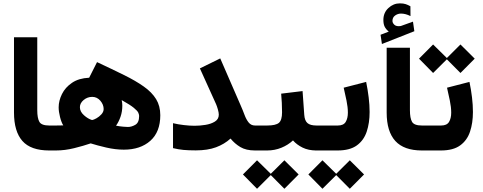

<svg xmlns="http://www.w3.org/2000/svg" viewBox="-20 -913 2928 1165"><path d="M64.9 -687H206.1V-244.6Q206.1 -195.8 219 -173.6Q231.9 -151.4 278.8 -151.4H291V0H278.8Q166.5 0 115.7 -57.9Q64.9 -115.7 64.9 -230.5Z M530.3 -43Q485.8 -27.8 429.7 -13.9Q373.5 0 319.8 0H271.5V-151.4H313.5Q326.7 -151.4 339.1 -151.6Q351.6 -151.9 363.8 -152.3Q352.5 -170.4 344.2 -202.9Q335.9 -235.4 335.9 -261.7Q335.9 -301.8 356 -342.3Q376 -382.8 417 -410.6Q458 -438.5 521 -441.4L568.8 -536.1Q660.6 -493.2 731.9 -458Q803.2 -422.9 852.5 -387.9Q901.9 -353 927.2 -311.5Q952.6 -270 952.6 -213.9Q952.6 -112.3 892.1 -58.6Q831.5 -4.9 731.4 -4.9Q680.2 -4.9 624.5 -17.8Q568.8 -30.8 530.3 -43ZM464.8 -262.7Q464.8 -235.8 489.3 -213.9Q513.7 -191.9 538.6 -184.6Q548.8 -186 565.4 -195.3Q582 -204.6 595.5 -219.5Q608.9 -234.4 608.9 -251.5Q608.9 -278.3 588.9 -301.8Q568.8 -325.2 539.6 -325.2Q510.3 -325.2 487.5 -306.2Q464.8 -287.1 464.8 -262.7ZM684.1 -150.4Q707 -146 727.8 -144.3Q748.5 -142.6 755.9 -142.6Q778.8 -142.6 801.5 -156Q824.2 -169.4 824.2 -209.5Q824.2 -217.3 819.3 -228.8Q814.5 -240.2 792.2 -258.5Q770 -276.9 718.3 -305.7Q722.2 -289.6 722.2 -272.5Q722.2 -235.8 711.4 -204.8Q700.7 -173.8 684.1 -150.4Z M1307.6 -217.3Q1307.6 -229.5 1302 -249.3Q1296.4 -269 1291 -281.2L1192.9 -498L1316.4 -558.6L1439.9 -274.4Q1453.1 -244.6 1463.6 -216.3Q1474.1 -188 1488.8 -169.7Q1503.4 -151.4 1527.3 -151.4H1547.9V0H1527.3Q1472.7 0 1438.2 -20.8Q1403.8 -41.5 1378.9 -72.3Q1341.3 -38.1 1290.5 -19.3Q1239.7 -0.5 1168 -0.5Q1123.5 -0.5 1093 -3.4Q1062.5 -6.3 1029.8 -14.2V-165.5Q1060.1 -158.2 1095.5 -154.1Q1130.9 -149.9 1160.6 -149.9Q1192.4 -149.9 1226.3 -155.3Q1260.3 -160.6 1283.9 -175.3Q1307.6 -189.9 1307.6 -217.3Z M1527.3 -151.4H1601.1Q1653.3 -151.4 1672.4 -167.7Q1691.4 -184.1 1691.4 -231.4Q1691.4 -260.7 1689.9 -289.3Q1688.5 -317.9 1686 -344.7L1815.9 -360.4L1826.2 -215.8Q1828.6 -181.2 1845.5 -166.3Q1862.3 -151.4 1900.4 -151.4H1910.6V0H1899.4Q1851.6 0 1816.2 -17.3Q1780.8 -34.7 1757.8 -61Q1728 -33.2 1687.5 -16.6Q1647 0 1601.1 0H1527.3ZM1539.6 59.6 1623 141.6 1705.6 59.6 1792 145.5 1705.6 232.4 1623 149.4 1539.6 232.4 1454.1 145.5Z M2028.8 0H1891.1V-151.4H2029.8Q2064.5 -151.4 2077.6 -173.3Q2090.8 -195.3 2090.8 -229.5Q2090.8 -262.7 2082.5 -302.7Q2074.2 -342.8 2065.4 -380.9L2201.7 -416Q2211.4 -368.7 2217 -322.3Q2222.7 -275.9 2222.7 -233.4Q2222.7 -167 2205.1 -114.3Q2187.5 -61.5 2145.3 -30.8Q2103 0 2028.8 0ZM1936.5 59.6 2020 141.6 2102.5 59.6 2189 145.5 2102.5 232.4 2020 149.4 1936.5 232.4 1851.1 145.5Z M2338.9 -721.2Q2322.3 -734.9 2314.2 -750.7Q2306.2 -766.6 2306.2 -792Q2306.2 -835.9 2336.7 -864.3Q2367.2 -892.6 2406.2 -892.6Q2427.7 -892.6 2441.7 -887.9Q2455.6 -883.3 2470.2 -875L2470.7 -815.4Q2440.9 -830.6 2413.1 -830.6Q2394 -830.6 2377.7 -819.1Q2361.3 -807.6 2361.3 -785.6Q2361.8 -772.9 2373.5 -762.2Q2385.3 -751.5 2410.6 -754.9Q2411.1 -754.9 2414.1 -755.9L2485.8 -781.7L2494.1 -723.6L2297.4 -646L2289.1 -702.1ZM2326.2 -623.5H2467.3V-244.6Q2467.3 -195.8 2480.2 -173.6Q2493.2 -151.4 2540 -151.4H2552.2V0H2540Q2431.2 0 2378.7 -57.6Q2326.2 -115.2 2326.2 -230Z M2607.9 -643.1 2691.4 -561 2773.9 -643.1 2860.4 -557.1 2773.9 -470.2 2691.4 -553.2 2607.9 -470.2 2522.5 -557.1ZM2655.8 0H2532.7V-151.4H2656.7Q2691.4 -151.4 2704.6 -173.3Q2717.8 -195.3 2717.8 -229.5Q2717.8 -262.7 2709.5 -302.7Q2701.2 -342.8 2692.4 -380.9L2828.6 -416Q2838.4 -368.7 2844 -322.3Q2849.6 -275.9 2849.6 -233.4Q2849.6 -167 2832 -114.3Q2814.5 -61.5 2772.2 -30.8Q2730 0 2655.8 0Z"/></svg>

Font: Vazirmatn UI NL Black
Style: Regular
Weight: 900
Designer: Saber Rastikerdar
Foundry: Saber Rastikerdar
Version: Version 33.003